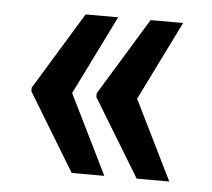

<svg xmlns="http://www.w3.org/2000/svg" viewBox="-38 -494 518 470"><g transform="rotate(5 221.0 -259.0)"><path d="M234.4 -453.6 137.2 -256.8 38.6 -257.3V-263.7L154.3 -453.6ZM137.2 -261.2 234.4 -64H154.3L38.6 -254.4V-260.7ZM394 -453.6 296.9 -256.8 198.2 -257.3V-263.7L314 -453.6ZM296.9 -261.2 394 -64H314L198.2 -254.4V-260.7Z"/></g></svg>

Font: Roboto Condensed SemiBold
Style: Regular
Weight: 600
Designer: Christian Robertson
Foundry: Google
Version: Version 3.008; 2023